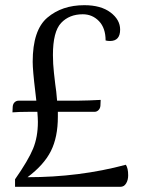

<svg xmlns="http://www.w3.org/2000/svg" viewBox="-20 -720 549 740"><path d="M474 -44Q474 -26 466 -13Q458 0 444 0H38V-29Q89 -102 107.5 -147Q126 -192 126 -250Q126 -263 124 -289H88Q54 -289 28 -287L29 -309Q30 -320 36.5 -326Q43 -332 52 -332H120L116 -367Q106 -449 106 -482Q106 -604 162.5 -652Q219 -700 305 -700Q369 -700 406 -672Q443 -644 443 -606Q443 -562 404 -562Q395 -562 387 -564Q387 -612 361.5 -638.5Q336 -665 299 -665Q247 -665 215.5 -631.5Q184 -598 184 -508Q184 -474 188 -438.5Q192 -403 193 -395Q197 -371 200 -332H279Q296 -332 323.5 -333Q351 -334 368 -335L367 -312Q366 -302 359.5 -295.5Q353 -289 344 -289H203V-270Q203 -191 176 -137.5Q149 -84 86 -37Q286 -37 465 -85Q474 -72 474 -44Z"/></svg>

Font: Arima Madurai
Style: Regular
Weight: 400
Designer: Joana Correia and Natanael Gama
Foundry: NDISCOVER
Version: Version 1.020